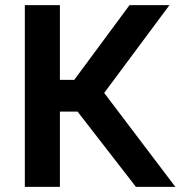

<svg xmlns="http://www.w3.org/2000/svg" viewBox="-20 -730 705 750"><path d="M214 -418H270L486 -710H642L387 -367L665 0H511L283 -294H214V0H77V-710H214Z"/></svg>

Font: IngvarSans
Style: Bold
Weight: 700
Version: Version 3.000